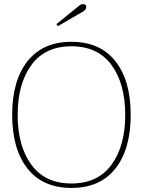

<svg xmlns="http://www.w3.org/2000/svg" viewBox="-20 -916 704 946"><path d="M258 -797 365 -884Q377 -896 391 -896Q397 -896 401 -892Q405 -888 405 -882Q405 -868 389 -859L265 -787ZM40 -350Q40 -519 115.5 -614.5Q191 -710 332 -710Q473 -710 548.5 -614.5Q624 -519 624 -350Q624 -181 548.5 -85.5Q473 10 332 10Q191 10 115.5 -85.5Q40 -181 40 -350ZM597 -350Q597 -503 529.5 -595.5Q462 -688 332 -688Q202 -688 134.5 -595.5Q67 -503 67 -350Q67 -197 134.5 -104.5Q202 -12 332 -12Q462 -12 529.5 -104.5Q597 -197 597 -350Z"/></svg>

Font: Trirong Thin
Style: Regular
Weight: 250
Designer: Katatrad Team
Foundry: CadsonDemak
Version: Version 1.001